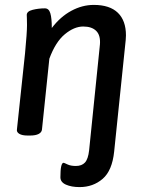

<svg xmlns="http://www.w3.org/2000/svg" viewBox="-20 -550 597 782"><path d="M226 172Q226 113 239 113Q241 113 254.5 119.5Q268 126 289 126Q313 126 326 112Q339 98 343 62L387 -369Q390 -406 372 -424Q354 -442 319 -442Q282 -442 244 -410.5Q206 -379 181 -311L151 -23Q150 -11 137.5 -4.5Q125 2 103 2H92Q70 2 58.5 -5Q47 -12 49 -23L82 -333Q90 -417 90 -448Q90 -466 89.5 -475Q89 -484 89 -489Q89 -504 113 -510Q137 -516 163 -516Q179 -516 185 -496Q191 -476 191 -436Q226 -482 270.5 -506Q315 -530 362 -530Q427 -530 460 -498Q493 -466 493 -406L492 -387L445 67Q437 145 398 178.5Q359 212 304 212Q271 212 248.5 202Q226 192 226 172Z"/></svg>

Font: Asap-MediumItalic
Style: Italic
Weight: 500
Italic angle: -6°
Designer: Pablo Cosgaya
Foundry: Omnibus-Type
Version: Version 2.000; ttfautohint (v1.8)